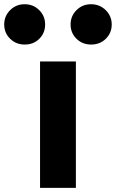

<svg xmlns="http://www.w3.org/2000/svg" viewBox="-114 -868 556 921"><path d="M-65.4 -682.1Q-93.8 -710 -93.8 -750.5Q-93.8 -791 -65.4 -819.3Q-37.1 -847.7 4.4 -847.7Q45.9 -847.7 74.2 -819.3Q102.5 -791 102.5 -750.5Q102.5 -710 74.7 -682.1Q46.9 -654.3 4.9 -654.3Q-37.1 -654.3 -65.4 -682.1ZM78.1 33.2V-573.2H250V33.2ZM252.9 -682.1Q224.6 -710 224.6 -750.5Q224.6 -791 252.9 -819.3Q281.2 -847.7 322.8 -847.7Q364.3 -847.7 393.1 -819.3Q421.9 -791 421.9 -750.5Q421.9 -710 393.6 -682.1Q365.2 -654.3 323.2 -654.3Q281.2 -654.3 252.9 -682.1Z"/></svg>

Font: GenEi M Gothic v2 Heavy
Style: Regular
Weight: 800
Version: Version 2.0